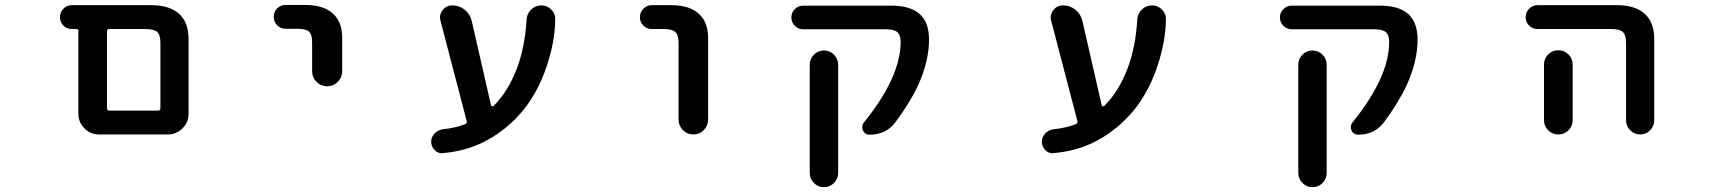

<svg xmlns="http://www.w3.org/2000/svg" viewBox="-20 -569 7040 786"><path d="M385.7 -18.6Q350.6 -18.6 325.7 -43.5Q300.8 -68.4 300.8 -103.5V-442.4Q300.8 -450.2 293 -450.2H274.4Q253.9 -450.2 239.7 -464.4Q225.6 -478.5 225.6 -498.5Q225.6 -518.6 239.7 -533.2Q253.9 -547.9 274.4 -547.9H598.6Q673.8 -547.9 712.9 -512.7Q752 -477.5 752 -408.2V-103.5Q752 -68.4 727.1 -43.5Q702.1 -18.6 667 -18.6ZM627 -116.2Q636.7 -116.2 636.7 -126V-393.6Q636.7 -425.8 623.5 -438Q610.4 -450.2 575.2 -450.2H427.7Q418 -450.2 418 -440.4V-126Q418 -116.2 427.7 -116.2Z M1257.8 -277.3V-394.5Q1257.8 -427.7 1245.1 -439.5Q1232.4 -451.2 1197.3 -451.2H1149.4Q1128.9 -451.2 1114.7 -465.3Q1100.6 -479.5 1100.6 -500Q1100.6 -520.5 1114.7 -534.7Q1128.9 -548.8 1149.4 -548.8H1227.5Q1308.6 -548.8 1346.7 -509.8Q1381.8 -475.6 1380.9 -410.2V-277.3Q1380.9 -252 1362.8 -233.9Q1344.7 -215.8 1319.3 -215.8Q1293.9 -215.8 1275.9 -233.9Q1257.8 -252 1257.8 -277.3Z M1793.9 57.6Q1792 58.6 1790 58.6Q1772.5 58.6 1759.8 45.9Q1745.1 31.2 1745.1 10.7Q1745.1 -2 1752 -13.2Q1758.8 -24.4 1769.5 -31.2Q1780.3 -38.1 1793.9 -40Q1842.8 -44.9 1883.8 -60.5Q1892.6 -64.5 1890.6 -73.2L1783.2 -484.4Q1781.2 -491.2 1781.2 -498Q1781.2 -513.7 1792 -527.3Q1806.6 -546.9 1832 -546.9Q1860.4 -546.9 1882.3 -529.3Q1904.3 -511.7 1911.1 -483.4L1990.2 -137.7Q1991.2 -134.8 1994.6 -133.8Q1998 -132.8 2000 -134.8Q2059.6 -193.4 2095.7 -288.1Q2128.9 -375 2135.7 -488.3Q2136.7 -512.7 2154.3 -529.8Q2171.9 -546.9 2196.3 -546.9Q2220.7 -546.9 2237.3 -529.3Q2252.9 -513.7 2252.9 -492.2Q2252.9 -399.4 2215.8 -291Q2176.8 -178.7 2108.4 -102.1Q2040 -25.4 1949.2 17.6Q1877 50.8 1793.9 57.6Z M2757.8 -80.1V-393.6Q2757.8 -425.8 2744.6 -438Q2731.4 -450.2 2696.3 -450.2H2648.4Q2627.9 -450.2 2613.8 -464.4Q2599.6 -478.5 2599.6 -498.5Q2599.6 -518.6 2613.8 -533.2Q2627.9 -547.9 2648.4 -547.9H2726.6Q2806.6 -547.9 2844.7 -508.8Q2879.9 -474.6 2878.9 -408.2V-80.1Q2878.9 -54.7 2861.3 -36.6Q2843.8 -18.6 2818.4 -18.6Q2793 -18.6 2775.4 -36.6Q2757.8 -54.7 2757.8 -80.1Z M3294.9 139.6V-303.7Q3294.9 -328.1 3312 -345.2Q3329.1 -362.3 3353 -362.3Q3377 -362.3 3394 -345.2Q3411.1 -328.1 3411.1 -303.7V139.6Q3411.1 163.1 3394 180.2Q3377 197.3 3353 197.3Q3329.1 197.3 3312 180.2Q3294.9 163.1 3294.9 139.6ZM3540 -17.6Q3520.5 -17.6 3512.7 -35.2Q3509.8 -42 3509.8 -48.8Q3509.8 -58.6 3516.6 -67.4Q3667 -253.9 3667 -397.5Q3667 -425.8 3653.3 -437.5Q3639.6 -449.2 3605.5 -449.2H3267.6Q3248 -449.2 3233.9 -463.4Q3219.7 -477.5 3219.7 -497.6Q3219.7 -517.6 3233.9 -531.7Q3248 -545.9 3267.6 -545.9H3629.9Q3706.1 -545.9 3745.1 -511.7Q3783.2 -476.6 3783.2 -407.2Q3783.2 -319.3 3739.3 -221.7Q3705.1 -148.4 3645.5 -68.4Q3607.4 -17.6 3540 -17.6Z M4293.9 57.6Q4292 58.6 4290 58.6Q4272.5 58.6 4259.8 45.9Q4245.1 31.2 4245.1 10.7Q4245.1 -2 4252 -13.2Q4258.8 -24.4 4269.5 -31.2Q4280.3 -38.1 4293.9 -40Q4342.8 -44.9 4383.8 -60.5Q4392.6 -64.5 4390.6 -73.2L4283.2 -484.4Q4281.2 -491.2 4281.2 -498Q4281.2 -513.7 4292 -527.3Q4306.6 -546.9 4332 -546.9Q4360.4 -546.9 4382.3 -529.3Q4404.3 -511.7 4411.1 -483.4L4490.2 -137.7Q4491.2 -134.8 4494.6 -133.8Q4498 -132.8 4500 -134.8Q4559.6 -193.4 4595.7 -288.1Q4628.9 -375 4635.7 -488.3Q4636.7 -512.7 4654.3 -529.8Q4671.9 -546.9 4696.3 -546.9Q4720.7 -546.9 4737.3 -529.3Q4752.9 -513.7 4752.9 -492.2Q4752.9 -399.4 4715.8 -291Q4676.8 -178.7 4608.4 -102.1Q4540 -25.4 4449.2 17.6Q4377 50.8 4293.9 57.6Z M5294.9 139.6V-303.7Q5294.9 -328.1 5312 -345.2Q5329.1 -362.3 5353 -362.3Q5377 -362.3 5394 -345.2Q5411.1 -328.1 5411.1 -303.7V139.6Q5411.1 163.1 5394 180.2Q5377 197.3 5353 197.3Q5329.1 197.3 5312 180.2Q5294.9 163.1 5294.9 139.6ZM5540 -17.6Q5520.5 -17.6 5512.7 -35.2Q5509.8 -42 5509.8 -48.8Q5509.8 -58.6 5516.6 -67.4Q5667 -253.9 5667 -397.5Q5667 -425.8 5653.3 -437.5Q5639.6 -449.2 5605.5 -449.2H5267.6Q5248 -449.2 5233.9 -463.4Q5219.7 -477.5 5219.7 -497.6Q5219.7 -517.6 5233.9 -531.7Q5248 -545.9 5267.6 -545.9H5629.9Q5706.1 -545.9 5745.1 -511.7Q5783.2 -476.6 5783.2 -407.2Q5783.2 -319.3 5739.3 -221.7Q5705.1 -148.4 5645.5 -68.4Q5607.4 -17.6 5540 -17.6Z M6636.7 -76.2V-393.6Q6636.7 -425.8 6623.5 -438Q6610.4 -450.2 6575.2 -450.2H6274.4Q6253.9 -450.2 6239.7 -464.4Q6225.6 -478.5 6225.6 -498.5Q6225.6 -518.6 6239.7 -533.2Q6253.9 -547.9 6274.4 -547.9H6598.6Q6673.8 -547.9 6712.9 -512.7Q6752 -477.5 6752 -408.2V-76.2Q6752 -52.7 6734.9 -35.6Q6717.8 -18.6 6694.3 -18.6Q6670.9 -18.6 6653.8 -35.6Q6636.7 -52.7 6636.7 -76.2ZM6300.8 -77.1V-304.7Q6300.8 -329.1 6317.9 -346.2Q6335 -363.3 6359.4 -363.3Q6383.8 -363.3 6400.9 -346.2Q6418 -329.1 6418 -304.7V-77.1Q6418 -52.7 6400.9 -35.6Q6383.8 -18.6 6359.4 -18.6Q6335 -18.6 6317.9 -35.6Q6300.8 -52.7 6300.8 -77.1Z"/></svg>

Font: Rounded-X Mgen+ 1mn medium
Style: Regular
Weight: 500
Designer: [Source Han Sans]
Ryoko NISHIZUKA  (kana & ideographs); Paul D. Hunt (Latin, Greek & Cyrillic); Wenlong ZHANG  (bopomofo
Version: Version 1.059.20150602